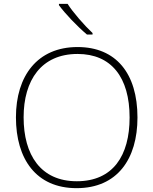

<svg xmlns="http://www.w3.org/2000/svg" viewBox="-20 -970 799 1000"><path d="M332 -950H287V-943C319 -899 382 -833 433 -790H462V-798C420 -837 359 -907 332 -950ZM696 -358C696 -588 584 -725 384 -725C175 -725 63 -575 63 -359C63 -142 168 10 379 10C591 10 696 -142 696 -358ZM103 -359C103 -552 195 -689 384 -689C560 -689 655 -567 655 -358C655 -160 569 -26 380 -26C192 -26 103 -163 103 -359Z"/></svg>

Font: Noto Sans Thai Looped ExtraLight
Style: Regular
Weight: 200
Designer: Sasikarn Vongin, Ben Mitchell
Foundry: The Fontpad Ltd
Version: Version 1.001